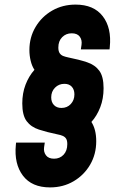

<svg xmlns="http://www.w3.org/2000/svg" viewBox="-20 -786 521 836"><path d="M198 30Q118.5 30 79.8 -21.2Q41 -72.5 49 -155L50 -165H175L172 -145Q169 -125 180 -110Q191 -95 215.5 -95Q240.5 -95 256.8 -112.2Q273 -129.5 273 -158.5Q273 -174 268 -182Q263 -190 253.5 -194.2Q244 -198.5 230 -201Q184 -210.5 149.5 -221.8Q115 -233 96 -258.5Q77 -284 77 -335.5Q77 -380 91.2 -417.2Q105.5 -454.5 130 -482Q119 -498.5 113.5 -521.5Q108 -544.5 108 -568Q108 -623.5 134.8 -668.5Q161.5 -713.5 207 -739.8Q252.5 -766 309 -766Q388.5 -766 427.5 -715.2Q466.5 -664.5 458 -581L457 -571H332L335 -591Q338 -612 327.2 -626.5Q316.5 -641 292 -641Q267.5 -641 250.8 -624.2Q234 -607.5 234 -579Q234 -563 239.8 -554.5Q245.5 -546 255.2 -542.2Q265 -538.5 277 -536Q324.5 -526.5 359 -515Q393.5 -503.5 412.2 -478.2Q431 -453 431 -402Q431 -356.5 416.5 -319Q402 -281.5 378 -255Q399 -222.5 399 -171Q399 -114.5 372.5 -69Q346 -23.5 300.5 3.2Q255 30 198 30ZM247.5 -316Q272.5 -316 288.2 -333Q304 -350 304 -375Q304 -396 292.5 -408.5Q281 -421 260.5 -421Q236 -421 219.5 -404.2Q203 -387.5 203 -362Q203 -341 215 -328.5Q227 -316 247.5 -316Z"/></svg>

Font: Mohave Light
Style: Bold Italic
Weight: 700
Italic angle: -8°
Version: Version 2.003